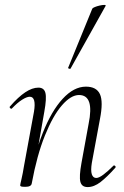

<svg xmlns="http://www.w3.org/2000/svg" viewBox="-20 -751 503 780"><path d="M336 9Q312 9 306.5 -12.5Q301 -34 311 -89L340 -248Q364 -365 301 -365Q268 -365 231.5 -323Q195 -281 162.5 -200.5Q130 -120 109 -6L98 -7Q119 -123 154 -211.5Q189 -300 234.5 -349.5Q280 -399 329 -399Q372 -399 386 -368.5Q400 -338 386 -267L353 -89Q348 -58 353 -43Q358 -28 371 -28Q382 -28 400 -41.5Q418 -55 440 -77Q443 -81 447.5 -77Q452 -73 448 -69Q415 -32 388.5 -11.5Q362 9 336 9ZM83 8Q70 8 66 6.5Q62 5 62 2Q62 -1 67.5 -24.5Q73 -48 77 -74L118 -297Q128 -358 101 -358Q89 -358 70 -346Q51 -334 29 -311Q26 -307 21.5 -311.5Q17 -316 21 -319Q54 -357 82.5 -376Q111 -395 136 -395Q159 -395 164.5 -373.5Q170 -352 160 -297L109 -6Q107 8 83 8ZM267 -473Q266 -470 260.5 -472Q255 -474 257 -476L355 -716Q357 -719 365.5 -722.5Q374 -726 385 -728.5Q396 -731 403.5 -731Q411 -731 409 -727Z"/></svg>

Font: Cormorant Garamond Light
Style: Italic
Weight: 300
Italic angle: -10°
Designer: Christian Thalmann (Catharsis Fonts)
Foundry: Catharsis Fonts
Version: Version 4.001